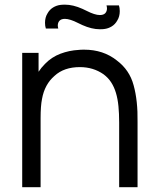

<svg xmlns="http://www.w3.org/2000/svg" viewBox="-20 -784 658 804"><path d="M172 -664.5Q168.5 -675 168.5 -688.5Q168.5 -711.5 179 -728Q187.5 -743.5 202 -752.5Q216.5 -761.5 233.5 -763.5Q236.5 -764 241 -764.2Q245.5 -764.5 252 -764.5Q286 -764.5 325 -747L345 -737.5Q359.5 -730 373.5 -725.5Q387.5 -721 398 -721Q413.5 -721 420.8 -728.8Q428 -736.5 428 -749Q428 -754 426 -761.5H478Q481.5 -751.5 481.5 -737.5Q481.5 -714.5 471 -698Q462.5 -682.5 448 -673.5Q433.5 -664.5 416.5 -662.5Q413.5 -662 409 -661.8Q404.5 -661.5 398 -661.5Q364 -661.5 325 -679L305 -688.5Q290.5 -696 276.5 -700.5Q262.5 -705 252 -705Q236.5 -705 229.2 -697.2Q222 -689.5 222 -677Q222 -672 224 -664.5ZM556 -273V0H479V-271Q479 -308.5 476 -339.2Q473 -370 465.5 -395Q458 -420 445.5 -439.2Q433 -458.5 413.5 -473Q370.5 -503 314.5 -503Q248 -503 208.5 -466.5Q167 -431 156 -370Q150 -340.5 150 -289.5V0H73V-562.5H141.5V-483.5Q152.5 -500.5 168.5 -516.5Q196 -545 233 -559Q270 -573 309.5 -575Q313 -575.5 318.8 -575.8Q324.5 -576 332.5 -576Q412.5 -576 469 -531Q522.5 -491 539.5 -427Q557.5 -362.5 556 -273Z"/></svg>

Font: Russisch Sans
Style: Regular
Weight: 400
Designer: Michael Sharanda (font) & Cristiano Sobral (main changes)
Foundry: Michael Sharanda
Version: Version 2.00;October 25, 2020;FontCreator 13.0.0.2681 64-bit